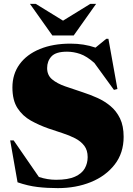

<svg xmlns="http://www.w3.org/2000/svg" viewBox="-20 -955 688 990"><path d="M617.5 -249.5Q617.5 -166 571.5 -106.8Q525.5 -47.5 448.8 -16.2Q372 15 278.5 15Q222.5 15 173.5 9.2Q124.5 3.5 70.5 -15L32.5 -231H50.5L180.5 -42.5Q225 -28 269 -28Q331 -28 366.5 -44Q402 -60 417 -86.5Q432 -113 432 -145Q432 -180.5 414.5 -203.5Q397 -226.5 367.5 -241.8Q338 -257 302.2 -268.5Q266.5 -280 230 -292.5Q181.5 -309.5 139 -333.2Q96.5 -357 70.2 -397.5Q44 -438 44 -504Q44 -573 81 -623.8Q118 -674.5 185.5 -702.2Q253 -730 343.5 -730Q413 -730 472.5 -709.5L528 -755H539L585.5 -496L567.5 -491.5L466.5 -630.5Q427.5 -665 393.5 -676.8Q359.5 -688.5 325.5 -688.5Q268 -688.5 245.5 -664.2Q223 -640 223 -604Q223 -567.5 248.5 -546Q274 -524.5 316.2 -509.8Q358.5 -495 407.5 -479Q444.5 -467 481.5 -450.5Q518.5 -434 549.2 -408.5Q580 -383 598.8 -344.5Q617.5 -306 617.5 -249.5ZM475.5 -935 360 -772H250L134.5 -935H164.5L305 -848.5L445.5 -935Z"/></svg>

Font: Newsreader Display ExtraBold
Style: Regular
Weight: 800
Designer: Hugues Gentile
Foundry: Production Type
Version: Version 1.001